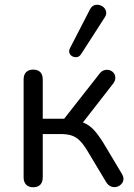

<svg xmlns="http://www.w3.org/2000/svg" viewBox="-20 -786 566 813"><path d="M120.7 6.9Q101.3 6.9 90.7 -4Q80 -14.9 80 -34.8V-449.5Q80 -469.9 90.7 -480.6Q101.3 -491.2 120.7 -491.2Q140.1 -491.2 150.6 -480.6Q161 -469.9 161 -449.5V-283.1H251.6L400.5 -472.8Q409.7 -485.5 421.6 -488.8Q433.5 -492.2 444.2 -488.8Q454.9 -485.4 461.6 -476.7Q468.4 -467.9 468.4 -456Q468.4 -444 458.6 -431.4L317.9 -250.4L295.1 -275.5Q323.2 -272.5 343.9 -261.8Q364.6 -251.2 383.6 -228.9Q402.6 -206.6 425.4 -168.2L496.6 -48.9Q504.4 -35.3 502.5 -23.9Q500.6 -12.5 491.8 -4.5Q483.1 3.5 471.7 5.7Q460.3 7.9 448.9 3.1Q437.5 -1.8 429.3 -15.3L350.1 -147.2Q333.3 -175 317.9 -190.4Q302.5 -205.8 283.6 -212.1Q264.6 -218.4 236.8 -218.4H161V-34.8Q161 -14.9 150.6 -4Q140.1 6.9 120.7 6.9ZM322.7 -555.8Q315.9 -546 306.1 -544.3Q296.4 -542.5 287.1 -547.1Q277.8 -551.8 274.2 -561Q270.5 -570.3 276.4 -582.1L360.3 -744.9Q367.2 -759.1 378.3 -763.3Q389.3 -767.5 400.5 -764.8Q411.7 -762.1 419.8 -754.3Q427.8 -746.5 429.5 -735.2Q431.3 -724 423.4 -712.2Z"/></svg>

Font: Nunito ExtraLight
Style: Regular
Weight: 200
Designer: Vernon Adams
Foundry: Vernon Adams
Version: Version 3.602